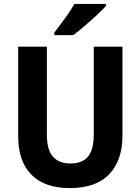

<svg xmlns="http://www.w3.org/2000/svg" viewBox="-20 -953 719 983"><path d="M607 -258Q607 -133 539.5 -61.5Q472 10 337 10Q208 10 140.5 -59Q73 -128 73 -256V-714H220V-263Q220 -187 250.5 -151.5Q281 -116 340 -116Q403 -116 431.5 -152.5Q460 -189 460 -264V-714H607ZM523 -923Q506 -904 476 -876Q446 -848 413 -820Q380 -792 355 -773H258V-786Q283 -818 312.5 -858.5Q342 -899 361 -933H523Z"/></svg>

Font: Noto Sans Lao UI SemCond
Style: Bold
Weight: 700
Width: 4
Designer: Monotype Design Team
Foundry: Monotype Imaging Inc.
Version: Version 2.000; ttfautohint (v1.8.4.7-5d5b)